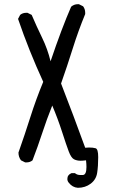

<svg xmlns="http://www.w3.org/2000/svg" viewBox="-20 -764 540 915"><path d="M351 131Q325 129 308 107Q301 99 301 89Q301 69 321 61H337Q347 70 362 70H375Q392 69 392 32Q392 18 390 0Q375 2 364 2Q346 2 332.5 -5Q319 -12 307.5 -42.5Q296 -73 275.5 -136.5Q255 -200 229 -261Q203 -196 181.5 -130.5Q160 -65 135 0Q123 10 106 10H100L80 0Q68 -16 68 -37Q98 -122 125 -207Q152 -292 186 -374Q118 -522 66 -674L76 -693Q88 -703 105 -703H111L131 -693Q154 -639 180.5 -584.5Q207 -530 221 -472Q274 -629 319 -732Q333 -744 351 -744H356L376 -734Q386 -721 386 -703V-697Q353 -617 326.5 -532.5Q300 -448 271 -366Q332 -209 386 -60L405 -61Q423 -61 435.5 -57.5Q448 -54 448 -15Q448 28 443 60Q438 92 412 111.5Q386 131 351 131Z"/></svg>

Font: Xiaolai SC
Style: Regular
Weight: 400
Designer: Nozomi Seto 瀬戸のぞみ
Version: Version 3.11;December 4, 2020;FontCreator 13.0.0.2613 64-bit